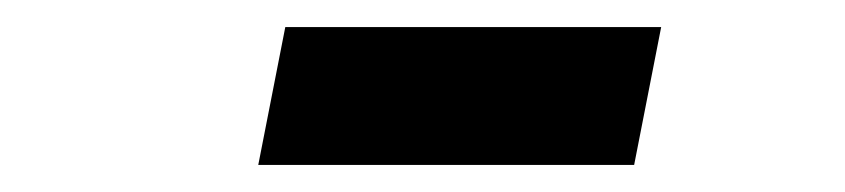

<svg xmlns="http://www.w3.org/2000/svg" viewBox="-20 -747 625 142"><path d="M171 -625 191 -727H469L449 -625Z"/></svg>

Font: Aneliza
Style: Bold Italic
Weight: 700
Italic angle: -11.31°
Designer: Mike Abbink, Paul van der Laan, Pieter van Rosmalen
Foundry: Bold Monday
Version: Version 3.0